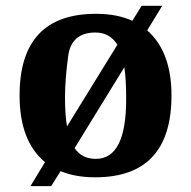

<svg xmlns="http://www.w3.org/2000/svg" viewBox="-20 -596 653 656"><path d="M411.1 -256.8Q411.1 -326.2 404.8 -366.2L234.9 -89.8Q259.8 -53.2 307.1 -53.2Q411.1 -52.7 411.1 -256.8ZM209 -164.1 380.9 -442.9Q355.5 -484.9 306.2 -484.9Q223.6 -484.9 212.9 -404.3Q202.1 -323.7 202.1 -263.2Q202.1 -202.6 209 -164.1ZM565.9 -270Q565.9 9.8 305.2 9.8Q237.8 9.8 187 -11.2L154.8 40H84L133.8 -42Q46.9 -113.8 46.9 -270Q46.9 -548.8 308.1 -548.8Q380.4 -548.8 432.1 -524.9L463.9 -576.2H534.2L482.9 -492.2Q565.9 -419.4 565.9 -270Z"/></svg>

Font: DroidSerif-Bold
Style: Bold
Weight: 700
Foundry: Ascender Corporation
Version: Version 1.00 build 112